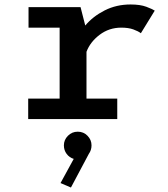

<svg xmlns="http://www.w3.org/2000/svg" viewBox="-20 -532 750 858"><path d="M366.5 -91.5H504V0H106V-91.5H246.5V-408.5H107.5V-500H340L361 -418Q395.5 -459 447.8 -485.5Q500 -512 563.5 -512Q606.5 -512 633.8 -501.8Q661 -491.5 671.5 -484.5L609.5 -383.5Q598 -392.5 576 -400.5Q554 -408.5 522 -408.5Q467.5 -408.5 425.2 -376.5Q383 -344.5 366.5 -300.5ZM389 117.5Q389 139 377 155.5L297 306L250.5 286L309.5 178Q290.5 172.5 278 156Q265.5 139.5 265.5 117.5Q265.5 93 283.5 74.8Q301.5 56.5 327.5 56.5Q353.5 56.5 371.2 74.8Q389 93 389 117.5Z"/></svg>

Font: League Mono Medium
Style: Regular
Weight: 500
Width: 6
Designer: Tyler Finck
Foundry: The League of Moveable Type / Tyler Finck
Version: Version 2.300;RELEASE